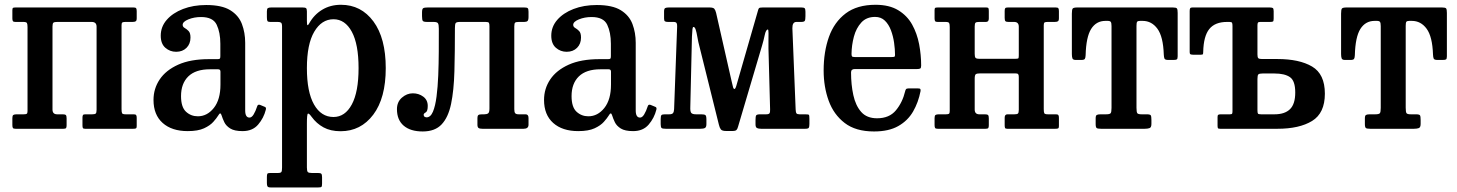

<svg xmlns="http://www.w3.org/2000/svg" viewBox="-20 -552 6244 823"><path d="M205 -82.5Q205 -62 225 -62H248.5Q258.5 -62 262 -59Q265.5 -56 265.5 -45V-15Q265.5 -6 263 -3Q260.5 0 251.5 0H47Q38 0 35.5 -3.2Q33 -6.5 33 -16V-46Q33 -56.5 37.2 -59.2Q41.5 -62 51 -62H81Q91 -62 94.5 -64.2Q98 -66.5 98 -76V-435.5Q98 -448.5 95.5 -453.2Q93 -458 80 -458H46Q38 -458 35.5 -461.2Q33 -464.5 33 -473V-509Q33 -517.5 36.8 -518.8Q40.5 -520 48.5 -520H552Q561 -520 563.5 -516.8Q566 -513.5 566 -504V-474Q566 -463.5 561.8 -460.8Q557.5 -458 548 -458H518Q508 -458 504.5 -455.8Q501 -453.5 501 -444V-84.5Q501 -71.5 503.2 -66.8Q505.5 -62 519 -62H553Q561 -62 563.5 -58.8Q566 -55.5 566 -47V-11Q566 -3 562.2 -1.5Q558.5 0 550.5 0H344.5Q336.5 0 335 -3.8Q333.5 -7.5 333.5 -15.5V-47.5Q333.5 -56 335.8 -59Q338 -62 345.5 -62H375Q386.5 -62 390.2 -65.2Q394 -68.5 394 -81.5V-437.5Q394 -458 373 -458H225Q213 -458 209 -454.8Q205 -451.5 205 -438.5Z M638 -123.5Q638 -172 664.5 -211.5Q691 -251 743.8 -274.8Q796.5 -298.5 876 -298.5H911.5Q920 -298.5 922.2 -300.5Q924.5 -302.5 924.5 -311.5V-364.5Q924.5 -413 908.8 -446Q893 -479 842 -479Q812 -479 787.5 -469Q763 -459 763 -445.5Q763 -437 771.5 -432.2Q780 -427.5 788.2 -419.2Q796.5 -411 796.5 -391Q796.5 -364 779.5 -347Q762.5 -330 735 -330Q708.5 -330 688.8 -347.2Q669 -364.5 669 -399Q669 -437.5 694.8 -467Q720.5 -496.5 764.5 -513.5Q808.5 -530.5 864 -530.5Q931 -530.5 967 -508.2Q1003 -486 1017 -449Q1031 -412 1031 -368.5V-78.5Q1031 -48 1049.5 -48Q1059 -48 1067.2 -61.5Q1075.5 -75 1082.5 -96.5Q1085 -105.5 1094.5 -102.5L1115 -94Q1122 -91.5 1119.5 -82Q1110.5 -46 1086.5 -18Q1062.5 10 1020 10H1019.5Q985 10 967 -1.2Q949 -12.5 941.5 -28.2Q934 -44 930 -57Q925 -74.5 915.5 -57Q908.5 -45.5 894.5 -29.8Q880.5 -14 854.5 -2Q828.5 10 784.5 10Q716.5 10 677.2 -25Q638 -60 638 -123.5ZM756 -140Q756 -93 777.2 -73.2Q798.5 -53.5 828 -53.5Q868 -53.5 896.5 -89.2Q925 -125 925 -189.5V-245Q925 -255 915 -255H880Q818.5 -255 787.2 -224.5Q756 -194 756 -140Z M1124 -479V-503Q1124 -514.5 1128.2 -517.2Q1132.5 -520 1143 -520H1276.5Q1288 -520 1291.8 -517Q1295.5 -514 1295.5 -503V-463Q1295.5 -445.5 1298 -444.2Q1300.5 -443 1305.5 -452Q1326 -489 1361 -510.2Q1396 -531.5 1441.5 -531.5Q1528 -531.5 1580.8 -460Q1633.5 -388.5 1633.5 -260Q1633.5 -131.5 1580 -60.5Q1526.5 10.5 1440 10.5Q1397 10.5 1366.8 -6Q1336.5 -22.5 1315.5 -51.5Q1304 -67.5 1299.8 -64.8Q1295.5 -62 1295.5 -22.5V166Q1295.5 181.5 1299.5 185.5Q1303.5 189.5 1316.5 189.5H1343Q1354 189.5 1357.2 192.8Q1360.5 196 1360.5 208V235Q1360.5 246.5 1357.8 249Q1355 251.5 1344 251.5H1140.5Q1129.5 251.5 1126.8 247.2Q1124 243 1124 233V206.5Q1124 196.5 1126 193Q1128 189.5 1138 189.5H1171Q1183.5 189.5 1186.2 185Q1189 180.5 1189 166V-438Q1189 -452 1184.5 -455Q1180 -458 1170.5 -458H1137.5Q1128.5 -458 1126.2 -462.2Q1124 -466.5 1124 -479ZM1295.5 -260Q1295.5 -158 1326 -104.2Q1356.5 -50.5 1409.5 -50.5Q1459 -50.5 1488 -104.2Q1517 -158 1517 -260Q1517 -362.5 1488 -416Q1459 -469.5 1409.5 -469.5Q1358.5 -469.5 1327 -416Q1295.5 -362.5 1295.5 -260Z M1681.5 -84Q1681.5 -115 1702.8 -133.5Q1724 -152 1749.5 -152Q1775 -152 1794.2 -137.8Q1813.5 -123.5 1813.5 -98Q1813.5 -75 1804.8 -70.2Q1796 -65.5 1796 -60Q1796 -54 1800.2 -51.5Q1804.5 -49 1808.5 -49Q1825.5 -49 1835.8 -73.2Q1846 -97.5 1851.2 -138.2Q1856.5 -179 1858.5 -228.8Q1860.5 -278.5 1860.8 -330.5Q1861 -382.5 1861 -428.5Q1861 -446 1857.5 -452Q1854 -458 1838.5 -458H1811Q1796 -458 1792.5 -462.2Q1789 -466.5 1789 -483V-498.5Q1789 -514 1794.2 -517Q1799.5 -520 1814 -520H2226.5Q2238.5 -520 2242 -517Q2245.5 -514 2245.5 -501.5V-479.5Q2245.5 -466 2241.2 -462Q2237 -458 2227 -458H2204.5Q2192 -458 2188.2 -455Q2184.5 -452 2184.5 -439V-83.5Q2184.5 -71 2188.5 -66.5Q2192.5 -62 2203.5 -62H2233Q2245.5 -62 2245.5 -46V-17.5Q2245.5 0 2224.5 0H2047.5Q2036 0 2031.2 -3.5Q2026.5 -7 2026.5 -17.5V-46.5Q2026.5 -55.5 2030.5 -58.8Q2034.5 -62 2046.5 -62H2055.5Q2066 -62 2072 -65.8Q2078 -69.5 2078 -87V-439Q2078 -450 2075.8 -454Q2073.5 -458 2062 -458H1952Q1936.5 -458 1933.2 -453Q1930 -448 1930 -432Q1930 -328.5 1927.8 -246.2Q1925.5 -164 1913.5 -106.5Q1901.5 -49 1873 -18.8Q1844.5 11.5 1792 11.5Q1739.5 11.5 1710.5 -13.2Q1681.5 -38 1681.5 -84Z M2312 -123.5Q2312 -172 2338.5 -211.5Q2365 -251 2417.8 -274.8Q2470.5 -298.5 2550 -298.5H2585.5Q2594 -298.5 2596.2 -300.5Q2598.5 -302.5 2598.5 -311.5V-364.5Q2598.5 -413 2582.8 -446Q2567 -479 2516 -479Q2486 -479 2461.5 -469Q2437 -459 2437 -445.5Q2437 -437 2445.5 -432.2Q2454 -427.5 2462.2 -419.2Q2470.5 -411 2470.5 -391Q2470.5 -364 2453.5 -347Q2436.5 -330 2409 -330Q2382.5 -330 2362.8 -347.2Q2343 -364.5 2343 -399Q2343 -437.5 2368.8 -467Q2394.5 -496.5 2438.5 -513.5Q2482.5 -530.5 2538 -530.5Q2605 -530.5 2641 -508.2Q2677 -486 2691 -449Q2705 -412 2705 -368.5V-78.5Q2705 -48 2723.5 -48Q2733 -48 2741.2 -61.5Q2749.5 -75 2756.5 -96.5Q2759 -105.5 2768.5 -102.5L2789 -94Q2796 -91.5 2793.5 -82Q2784.5 -46 2760.5 -18Q2736.5 10 2694 10H2693.5Q2659 10 2641 -1.2Q2623 -12.5 2615.5 -28.2Q2608 -44 2604 -57Q2599 -74.5 2589.5 -57Q2582.5 -45.5 2568.5 -29.8Q2554.5 -14 2528.5 -2Q2502.5 10 2458.5 10Q2390.5 10 2351.2 -25Q2312 -60 2312 -123.5ZM2430 -140Q2430 -93 2451.2 -73.2Q2472.5 -53.5 2502 -53.5Q2542 -53.5 2570.5 -89.2Q2599 -125 2599 -189.5V-245Q2599 -255 2589 -255H2554Q2492.5 -255 2461.2 -224.5Q2430 -194 2430 -140Z M2867 -458H2843.5Q2833.5 -458 2830 -460.8Q2826.5 -463.5 2826.5 -473V-503Q2826.5 -515 2831.5 -517.5Q2836.5 -520 2847.5 -520H3020.5Q3037 -520 3041.8 -514.5Q3046.5 -509 3049.5 -497L3116 -204Q3119.5 -189 3121.8 -179.8Q3124 -170.5 3128.5 -170.5Q3133 -170.5 3139 -194L3228 -503Q3230.5 -513.5 3233.2 -516.8Q3236 -520 3249.5 -520H3414.5Q3425.5 -520 3429 -516.8Q3432.5 -513.5 3432.5 -502V-483Q3432.5 -467 3429.5 -462.5Q3426.5 -458 3414 -458H3394Q3376 -458 3376.5 -431L3390.5 -83Q3391 -70.5 3394 -66.2Q3397 -62 3407 -62H3430.5Q3445 -62 3447.2 -59.8Q3449.5 -57.5 3449.5 -43V-21Q3449.5 -8.5 3446.8 -4.2Q3444 0 3431.5 0H3242.5Q3231 0 3224.8 -3.2Q3218.5 -6.5 3218.5 -19V-38Q3218.5 -52.5 3221.2 -57.2Q3224 -62 3238.5 -62H3264Q3275.5 -62 3278.5 -66.5Q3281.5 -71 3281 -83L3274 -344Q3273.5 -357 3274 -376.2Q3274.5 -395.5 3274.2 -410.5Q3274 -425.5 3271.5 -425.5Q3263 -425.5 3258 -401.8Q3253 -378 3246.5 -356.5L3143.5 -8.5Q3141 1 3136.8 5.2Q3132.5 9.5 3119.5 9.5H3093Q3075 9.5 3069.8 2.5Q3064.5 -4.5 3061.5 -17.5L2973.5 -371.5Q2971 -382 2968.5 -397.2Q2966 -412.5 2962.2 -424.5Q2958.5 -436.5 2952.5 -436.5Q2949.5 -436.5 2948.2 -427.5Q2947 -418.5 2946 -395L2939 -94.5Q2938 -74 2943 -68Q2948 -62 2963.5 -62H2985.5Q2999.5 -62 3003.8 -58.5Q3008 -55 3008 -40V-20Q3008 -7 3001.8 -3.5Q2995.5 0 2982 0H2834Q2820 0 2816 -3.2Q2812 -6.5 2812 -20V-41Q2812 -55 2815.2 -58.5Q2818.5 -62 2830 -62H2848.5Q2861 -62 2865 -67.5Q2869 -73 2869.5 -84L2882.5 -438Q2883 -448 2880.2 -453Q2877.5 -458 2867 -458Z M3510.5 -250Q3510.5 -330 3533.2 -393.8Q3556 -457.5 3605 -494.5Q3654 -531.5 3733 -531.5Q3792 -531.5 3830.2 -508.2Q3868.5 -485 3889.8 -446.8Q3911 -408.5 3919.8 -362.5Q3928.5 -316.5 3928.5 -271Q3928.5 -261 3924.8 -258.5Q3921 -256 3910.5 -256H3643.5Q3628 -256 3628 -241.5Q3628 -189 3637.8 -144.2Q3647.5 -99.5 3671.5 -72.2Q3695.5 -45 3739.5 -45Q3792 -45 3820.2 -79Q3848.5 -113 3860 -161Q3861 -166.5 3863.8 -169.8Q3866.5 -173 3874 -173H3915Q3923 -173 3924.8 -170.5Q3926.5 -168 3926 -162Q3916.5 -113 3893.8 -73.8Q3871 -34.5 3830.2 -11.5Q3789.5 11.5 3726.5 11.5Q3648 11.5 3600.8 -24.8Q3553.5 -61 3532 -120.5Q3510.5 -180 3510.5 -250ZM3644 -307.5H3802Q3812 -307.5 3814.2 -309Q3816.5 -310.5 3816.5 -316.5Q3816.5 -340.5 3812.5 -368.8Q3808.5 -397 3799 -422.2Q3789.5 -447.5 3773 -463.5Q3756.5 -479.5 3731 -479.5Q3694 -479.5 3672 -455.5Q3650 -431.5 3640.2 -395Q3630.5 -358.5 3630 -321Q3630 -313 3632.2 -310.2Q3634.5 -307.5 3644 -307.5Z M4454 -84.5Q4454 -71.5 4456.2 -66.8Q4458.5 -62 4472 -62H4506Q4514 -62 4516.5 -58.8Q4519 -55.5 4519 -47V-11Q4519 -3 4515.2 -1.5Q4511.5 0 4503.5 0H4297.5Q4289.5 0 4288 -3.8Q4286.5 -7.5 4286.5 -15.5V-47.5Q4286.5 -62 4298.5 -62H4328Q4339.5 -62 4343.2 -65.2Q4347 -68.5 4347 -81.5V-222Q4347 -231 4344.2 -234.2Q4341.5 -237.5 4331.5 -237.5H4182.5Q4167.5 -237.5 4162.8 -234Q4158 -230.5 4158 -214.5V-82.5Q4158 -62 4178 -62H4201.5Q4211.5 -62 4215 -59Q4218.5 -56 4218.5 -45V-15Q4218.5 -6 4216 -3Q4213.5 0 4204.5 0H4000Q3991 0 3988.5 -3.2Q3986 -6.5 3986 -16V-46Q3986 -56.5 3990.2 -59.2Q3994.5 -62 4004 -62H4034Q4044 -62 4047.5 -64.2Q4051 -66.5 4051 -76V-435.5Q4051 -448.5 4048.5 -453.2Q4046 -458 4033 -458H3999Q3991 -458 3988.5 -461.2Q3986 -464.5 3986 -473V-509Q3986 -517.5 3989.8 -518.8Q3993.5 -520 4001.5 -520H4207.5Q4215.5 -520 4217 -516.5Q4218.5 -513 4218.5 -504.5V-472.5Q4218.5 -458 4206.5 -458H4177Q4165.5 -458 4161.8 -454.8Q4158 -451.5 4158 -438.5V-321.5Q4158 -309 4161.2 -304.5Q4164.5 -300 4178 -300H4332Q4343.5 -300 4345.2 -302Q4347 -304 4347 -315V-437.5Q4347 -458 4327 -458H4303Q4293.5 -458 4290 -461Q4286.5 -464 4286.5 -475V-505Q4286.5 -514 4289 -517Q4291.5 -520 4300.5 -520H4505Q4514 -520 4516.5 -516.8Q4519 -513.5 4519 -504V-474Q4519 -463.5 4514.8 -460.8Q4510.5 -458 4501 -458H4471Q4461 -458 4457.5 -455.8Q4454 -453.5 4454 -444Z M4676.5 -20.5V-44.5Q4676.5 -56.5 4681.2 -59.2Q4686 -62 4697.5 -62H4721Q4736.5 -62 4740.5 -66.5Q4744.5 -71 4744.5 -89.5V-440Q4744.5 -454 4741.2 -458.2Q4738 -462.5 4728 -462.5H4718.5Q4679 -462.5 4657.2 -428Q4635.5 -393.5 4633.5 -315.5Q4633 -304 4630 -299.5Q4627 -295 4614.5 -295H4591.5Q4579 -295 4576.8 -302.2Q4574.5 -309.5 4574.5 -320.5V-493.5Q4574.5 -511 4578.2 -515.5Q4582 -520 4598.5 -520H5007Q5021.5 -520 5024.8 -515.8Q5028 -511.5 5028 -496.5V-310.5Q5028 -299.5 5024 -297.2Q5020 -295 5009 -295H4988Q4974 -295 4971.5 -300.8Q4969 -306.5 4968.5 -318.5Q4966 -395 4941.2 -428.8Q4916.5 -462.5 4877.5 -462.5H4866.5Q4857 -462.5 4854.2 -458.5Q4851.5 -454.5 4851.5 -441V-90.5Q4851.5 -71.5 4855 -66.8Q4858.5 -62 4873.5 -62H4895.5Q4910 -62 4912.8 -57.5Q4915.5 -53 4915.5 -37.5V-21Q4915.5 -6 4907.8 -3Q4900 0 4886.5 0H4699.5Q4685 0 4680.8 -3.2Q4676.5 -6.5 4676.5 -20.5Z M5210.5 0Q5202.5 0 5200.8 -2.5Q5199 -5 5199 -13V-51Q5199 -58.5 5202.5 -60.2Q5206 -62 5213 -62H5252Q5260 -62 5261.5 -65Q5263 -68 5263 -75.5V-440.5Q5263 -450 5261.2 -454Q5259.5 -458 5250 -458H5240Q5188 -458 5163.5 -427.5Q5139 -397 5137.5 -329.5Q5137.5 -322.5 5136.2 -320Q5135 -317.5 5127.5 -317.5H5094Q5087 -317.5 5083.2 -319.2Q5079.5 -321 5079.5 -328V-505Q5079.5 -513.5 5081.8 -516.8Q5084 -520 5091.5 -520H5421.5Q5431.5 -520 5435.5 -517.8Q5439.5 -515.5 5439.5 -504.5V-473Q5439.5 -462.5 5437 -460.2Q5434.5 -458 5424 -458H5382.5Q5374 -458 5372 -454.8Q5370 -451.5 5370 -443V-318.5Q5370 -306.5 5373.5 -302.8Q5377 -299 5389.5 -299H5455.5Q5549.5 -299 5604.2 -266.8Q5659 -234.5 5659 -150.5Q5659 -67 5604.2 -33.5Q5549.5 0 5455.5 0ZM5443 -62Q5487 -62 5509.5 -84Q5532 -106 5532 -155.5Q5532 -205.5 5509.5 -221.2Q5487 -237 5443 -237H5392Q5378 -237 5374 -233.2Q5370 -229.5 5370 -213.5V-80Q5370 -68 5372.2 -65Q5374.5 -62 5386 -62Z M5830.5 -20.5V-44.5Q5830.5 -56.5 5835.2 -59.2Q5840 -62 5851.5 -62H5875Q5890.5 -62 5894.5 -66.5Q5898.5 -71 5898.5 -89.5V-440Q5898.5 -454 5895.2 -458.2Q5892 -462.5 5882 -462.5H5872.5Q5833 -462.5 5811.2 -428Q5789.5 -393.5 5787.5 -315.5Q5787 -304 5784 -299.5Q5781 -295 5768.5 -295H5745.5Q5733 -295 5730.8 -302.2Q5728.5 -309.5 5728.5 -320.5V-493.5Q5728.5 -511 5732.2 -515.5Q5736 -520 5752.5 -520H6161Q6175.5 -520 6178.8 -515.8Q6182 -511.5 6182 -496.5V-310.5Q6182 -299.5 6178 -297.2Q6174 -295 6163 -295H6142Q6128 -295 6125.5 -300.8Q6123 -306.5 6122.5 -318.5Q6120 -395 6095.2 -428.8Q6070.5 -462.5 6031.5 -462.5H6020.5Q6011 -462.5 6008.2 -458.5Q6005.5 -454.5 6005.5 -441V-90.5Q6005.5 -71.5 6009 -66.8Q6012.5 -62 6027.5 -62H6049.5Q6064 -62 6066.8 -57.5Q6069.5 -53 6069.5 -37.5V-21Q6069.5 -6 6061.8 -3Q6054 0 6040.5 0H5853.5Q5839 0 5834.8 -3.2Q5830.5 -6.5 5830.5 -20.5Z"/></svg>

Font: Besley* Narrow Medium
Style: Regular
Weight: 500
Width: 4
Designer: Owen Earl
Foundry: indestructible type*
Version: Version 3.000; ttfautohint (v1.8.3)